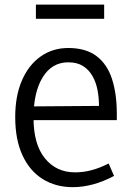

<svg xmlns="http://www.w3.org/2000/svg" viewBox="-20 -783 547 814"><path d="M288.7 10.5Q216.2 10.5 161 -23.9Q105.9 -58.3 75.2 -124.8Q44.5 -191.3 44.5 -286.7Q44.5 -375.9 72.8 -441.6Q101.1 -507.3 152.1 -543.4Q203 -579.5 269.6 -579.5Q344.2 -579.5 389.6 -544.9Q435 -510.2 455.1 -447.4Q475.2 -384.6 475.2 -301.6V-273.7H86.5L87 -331.7L399.6 -334Q399.6 -369 393.3 -402Q386.9 -434.9 371.6 -461.4Q356.3 -488 331.4 -503.4Q306.6 -518.8 269.3 -518.8Q200.1 -518.8 161.1 -455.5Q122.1 -392.2 122.1 -283.8Q122.1 -171.2 170.4 -111.8Q218.7 -52.3 298.1 -52.3Q333.7 -52.3 368.2 -61.5Q402.8 -70.7 440.6 -89.8L463.5 -37.2Q418.8 -13.3 374.6 -1.4Q330.4 10.5 288.7 10.5ZM421.6 -763.4V-703.4H132.2V-763.4Z"/></svg>

Font: Yaldevi ExtraLight
Style: Regular
Weight: 200
Designer: Sol Matas, Rajitha Manaperi, Kosala Senevirathne
Foundry: Mooniak
Version: Version 1.100